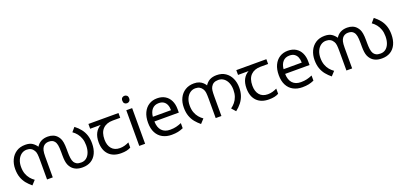

<svg xmlns="http://www.w3.org/2000/svg" viewBox="19 -1719 5685 2712"><g transform="rotate(-20 2861.5 -362.5)"><path d="M627 -566Q671 -566 707 -551.5Q743 -537 768 -507Q782 -491 793.5 -469Q805 -447 812 -408Q819 -369 819 -303V-269Q819 -214 824.5 -173Q830 -132 846 -106Q860 -85 883 -72.5Q906 -60 949 -60Q994 -60 1027 -85.5Q1060 -111 1078 -157.5Q1096 -204 1096 -266Q1096 -323 1080.5 -367.5Q1065 -412 1038 -446Q1011 -480 976 -504L1029 -566Q1080 -527 1114.5 -482.5Q1149 -438 1166.5 -384.5Q1184 -331 1184 -263Q1184 -177 1155 -115Q1126 -53 1072.5 -20.5Q1019 12 945 12Q888 12 849 -4.5Q810 -21 784 -51Q765 -73 753.5 -99.5Q742 -126 737 -161.5Q732 -197 732 -246V-295Q732 -365 724.5 -402Q717 -439 699 -460Q686 -477 665.5 -485.5Q645 -494 615 -494Q587 -494 566 -484Q545 -474 531 -457Q514 -436 506 -403.5Q498 -371 498 -309V0H412V-292Q412 -348 408 -381Q404 -414 390 -436Q373 -465 346.5 -479.5Q320 -494 284 -494Q238 -494 202.5 -467.5Q167 -441 147 -395.5Q127 -350 127 -292Q127 -232 143.5 -187Q160 -142 187 -110Q214 -78 247 -55L189 8Q146 -27 112 -68.5Q78 -110 58.5 -164.5Q39 -219 39 -292Q39 -368 68 -430Q97 -492 152.5 -529Q208 -566 288 -566Q353 -566 392 -540.5Q431 -515 459 -472L454 -473Q482 -520 525 -543Q568 -566 627 -566Z M1524 10Q1406 10 1341 -57Q1276 -124 1276 -245Q1276 -325 1305 -380.5Q1334 -436 1388 -465H1229V-537H1681V-465H1568Q1474 -465 1420.5 -411.5Q1367 -358 1367 -252Q1367 -165 1410 -114.5Q1453 -64 1533 -64Q1570 -64 1604 -73.5Q1638 -83 1670 -99V-21Q1641 -5 1606 2.5Q1571 10 1524 10Z M1886 -536V0H1798V-536ZM1843 -737Q1863 -737 1878.5 -723.5Q1894 -710 1894 -681Q1894 -653 1878.5 -639Q1863 -625 1843 -625Q1821 -625 1806 -639Q1791 -653 1791 -681Q1791 -710 1806 -723.5Q1821 -737 1843 -737Z M2263 -546Q2332 -546 2381.5 -516Q2431 -486 2457.5 -431.5Q2484 -377 2484 -304V-251H2117Q2119 -160 2163.5 -112.5Q2208 -65 2288 -65Q2339 -65 2378.5 -74.5Q2418 -84 2460 -102V-25Q2419 -7 2379 1.5Q2339 10 2284 10Q2208 10 2149.5 -21Q2091 -52 2058.5 -113.5Q2026 -175 2026 -264Q2026 -352 2055.5 -415Q2085 -478 2138.5 -512Q2192 -546 2263 -546ZM2262 -474Q2199 -474 2162.5 -433.5Q2126 -393 2119 -321H2392Q2392 -367 2378 -401Q2364 -435 2335.5 -454.5Q2307 -474 2262 -474Z M2823 -566Q2869 -566 2902 -552.5Q2935 -539 2958 -516.5Q2981 -494 2997 -465L2984 -466Q3015 -518 3058 -542Q3101 -566 3165 -566Q3242 -566 3296 -529.5Q3350 -493 3378.5 -431Q3407 -369 3407 -292Q3407 -226 3389 -173Q3371 -120 3336.5 -75.5Q3302 -31 3252 8L3198 -53Q3233 -78 3260.5 -111.5Q3288 -145 3303.5 -189.5Q3319 -234 3319 -292Q3319 -350 3300 -395.5Q3281 -441 3246 -467.5Q3211 -494 3164 -494Q3123 -494 3096.5 -479.5Q3070 -465 3054 -436Q3041 -414 3037 -382Q3033 -350 3033 -291V0H2947V-291Q2947 -348 2943 -381Q2939 -414 2925 -436Q2908 -465 2882 -479.5Q2856 -494 2819 -494Q2773 -494 2737.5 -467.5Q2702 -441 2682 -395.5Q2662 -350 2662 -292Q2662 -232 2678.5 -187Q2695 -142 2722 -110Q2749 -78 2782 -55L2724 8Q2681 -27 2647 -68.5Q2613 -110 2593.5 -164.5Q2574 -219 2574 -292Q2574 -373 2604.5 -434.5Q2635 -496 2691 -531Q2747 -566 2823 -566Z M3747 10Q3629 10 3564 -57Q3499 -124 3499 -245Q3499 -325 3528 -380.5Q3557 -436 3611 -465H3452V-537H3904V-465H3791Q3697 -465 3643.5 -411.5Q3590 -358 3590 -252Q3590 -165 3633 -114.5Q3676 -64 3756 -64Q3793 -64 3827 -73.5Q3861 -83 3893 -99V-21Q3864 -5 3829 2.5Q3794 10 3747 10Z M4228 -546Q4297 -546 4346.5 -516Q4396 -486 4422.5 -431.5Q4449 -377 4449 -304V-251H4082Q4084 -160 4128.5 -112.5Q4173 -65 4253 -65Q4304 -65 4343.5 -74.5Q4383 -84 4425 -102V-25Q4384 -7 4344 1.5Q4304 10 4249 10Q4173 10 4114.5 -21Q4056 -52 4023.5 -113.5Q3991 -175 3991 -264Q3991 -352 4020.5 -415Q4050 -478 4103.5 -512Q4157 -546 4228 -546ZM4227 -474Q4164 -474 4127.5 -433.5Q4091 -393 4084 -321H4357Q4357 -367 4343 -401Q4329 -435 4300.5 -454.5Q4272 -474 4227 -474Z M5127 -566Q5171 -566 5207 -551.5Q5243 -537 5268 -507Q5282 -491 5293.5 -469Q5305 -447 5312 -408Q5319 -369 5319 -303V-269Q5319 -214 5324.5 -173Q5330 -132 5346 -106Q5360 -85 5383 -72.5Q5406 -60 5449 -60Q5494 -60 5527 -85.5Q5560 -111 5578 -157.5Q5596 -204 5596 -266Q5596 -323 5580.5 -367.5Q5565 -412 5538 -446Q5511 -480 5476 -504L5529 -566Q5580 -527 5614.5 -482.5Q5649 -438 5666.5 -384.5Q5684 -331 5684 -263Q5684 -177 5655 -115Q5626 -53 5572.5 -20.5Q5519 12 5445 12Q5388 12 5349 -4.5Q5310 -21 5284 -51Q5265 -73 5253.5 -99.5Q5242 -126 5237 -161.5Q5232 -197 5232 -246V-295Q5232 -365 5224.5 -402Q5217 -439 5199 -460Q5186 -477 5165.5 -485.5Q5145 -494 5115 -494Q5087 -494 5066 -484Q5045 -474 5031 -457Q5014 -436 5006 -403.5Q4998 -371 4998 -309V0H4912V-292Q4912 -348 4908 -381Q4904 -414 4890 -436Q4873 -465 4846.5 -479.5Q4820 -494 4784 -494Q4738 -494 4702.5 -467.5Q4667 -441 4647 -395.5Q4627 -350 4627 -292Q4627 -232 4643.5 -187Q4660 -142 4687 -110Q4714 -78 4747 -55L4689 8Q4646 -27 4612 -68.5Q4578 -110 4558.5 -164.5Q4539 -219 4539 -292Q4539 -368 4568 -430Q4597 -492 4652.5 -529Q4708 -566 4788 -566Q4853 -566 4892 -540.5Q4931 -515 4959 -472L4954 -473Q4982 -520 5025 -543Q5068 -566 5127 -566Z"/></g></svg>

Font: malayalam15
Style: Book
Weight: 400
Designer: Jelle Bosma - Monotype Design Team
Foundry: Monotype Imaging Inc.
Version: Version 2.003